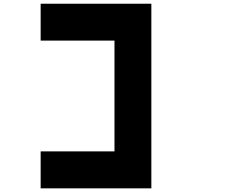

<svg xmlns="http://www.w3.org/2000/svg" viewBox="-20 -820 1240 1040"><path d="M600.1 -600.1H200.2V-799.8H799.8V200.2H200.2V0H600.1Z"/></svg>

Font: QuinqueFive
Style: Regular
Weight: 400
Monospace: yes
Designer: GGBotNet
Foundry: GGBotNet
Version: 1.1